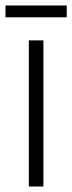

<svg xmlns="http://www.w3.org/2000/svg" viewBox="-37 -679 263 699"><path d="M121 0H68V-532H121ZM206 -659V-616H-17V-659Z"/></svg>

Font: Noto Sans Telugu ExtraCondensed Light
Style: Regular
Weight: 300
Width: 2
Designer: Jelle Bosma - Monotype Design Team
Foundry: Monotype Imaging Inc.
Version: Version 2.005; ttfautohint (v1.8.4.7-5d5b)